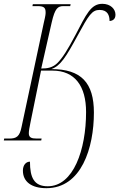

<svg xmlns="http://www.w3.org/2000/svg" viewBox="-40 -736 625 1006"><path d="M203 250C387 250 452 38 452 -146C452 -302 386 -374 229 -374C277 -391 305 -436 367 -550C425 -657 442 -684 482 -684C524 -684 534 -655 534 -626C550 -627 565 -635 565 -659C565 -688 540 -716 496 -716C436 -716 412 -661 355 -552C313 -473 289 -435 262 -407C236 -381 208 -377 176 -377L231 -619C248 -693 263 -704 293 -704H328L330 -714H132L130 -704H157C191 -704 199 -695 199 -671C199 -664 199 -656 190 -619L73 -71C63 -21 47 -10 8 -10H-18L-20 0H176L178 -10H153C125 -10 111 -15 111 -38C111 -49 114 -67 120 -96L175 -366C199 -366 209 -366 235 -366C353 -366 411 -284 411 -149C411 48 345 240 210 240C138 240 117 194 117 111C96 111 80 129 80 158C80 216 125 250 203 250Z"/></svg>

Font: Noto Serif Display ExtraCondensed ExtraLight
Style: Italic
Weight: 200
Width: 2
Italic angle: -12°
Designer: Monotype Design Team
Foundry: Monotype Imaging Inc.
Version: Version 2.009